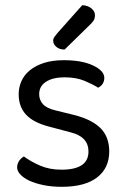

<svg xmlns="http://www.w3.org/2000/svg" viewBox="-20 -707 487 740"><path d="M401 -123Q401 -59 354 -23Q307 13 218 13Q180 13 148 6.5Q116 0 93.5 -10.5Q71 -21 58.5 -34.5Q46 -48 46 -62Q46 -74 52.5 -85Q59 -96 72 -104Q99 -84 135 -68.5Q171 -53 217 -53Q321 -53 321 -123Q321 -180 252 -197L169 -219Q108 -235 80 -265.5Q52 -296 52 -344Q52 -370 62.5 -394Q73 -418 95 -436Q117 -454 149.5 -464.5Q182 -475 226 -475Q296 -475 339 -454.5Q382 -434 382 -407Q382 -394 375.5 -384Q369 -374 358 -369Q340 -381 307 -395Q274 -409 229 -409Q184 -409 157.5 -392Q131 -375 131 -344Q131 -321 146 -305Q161 -289 196 -281L265 -264Q333 -247 367 -213.5Q401 -180 401 -123ZM297 -687Q319 -686 332.5 -674.5Q346 -663 346 -649Q346 -635 340 -626.5Q334 -618 320 -605L229 -516Q209 -516 197 -526.5Q185 -537 185 -550Q185 -558 190 -565Q195 -572 200 -578Z"/></svg>

Font: Baloo 2
Style: Regular
Weight: 400
Designer: Sarang Kulkarni and Ek Type
Foundry: Ek Type
Version: Version 1.640;hotconv 1.0.111;makeotfexe 2.5.65597; ttfautoh